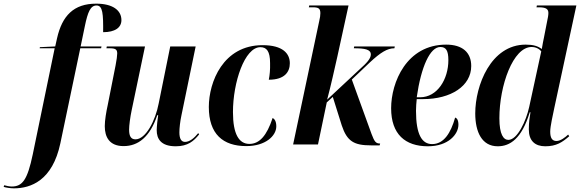

<svg xmlns="http://www.w3.org/2000/svg" viewBox="-159 -790 3172 1050"><path d="M-83 240C10 240 128 197 171 -6L280 -526H394L396 -536H282L305 -647C321 -725 336 -760 369 -760C403 -760 406 -714 405 -614C470 -614 505 -639 505 -680C505 -734 457 -770 367 -770C244 -770 181 -704 153 -581L143 -536L59 -532L58 -526H140L20 55C-9 193 -36 230 -95 230C-108 230 -126 226 -136 223L-139 232C-127 236 -102 240 -83 240Z M802 10C869 10 901 -19 930 -55L925 -62C904 -36 879 -14 853 -14C832 -14 822 -32 822 -66C822 -89 826 -125 833 -158L911 -536H772L709 -225C691 -130 638 -28 582 -28C558 -28 547 -44 547 -81C547 -104 553 -149 561 -187L634 -536H425L423 -526H441C475 -526 482 -518 482 -497C482 -485 479 -464 473 -432L430 -215C422 -179 414 -132 414 -100C414 -41 439 9 517 9C596 9 661 -40 701 -160H706C703 -144 698 -96 698 -78C698 -32 720 10 802 10Z M1188 9C1293 9 1352 -47 1352 -99C1352 -126 1343 -139 1332 -145C1300 -48 1260 -3 1205 -3C1148 -3 1115 -56 1115 -177C1115 -340 1179 -532 1265 -532C1299 -532 1318 -510 1318 -445C1319 -409 1316 -379 1311 -354C1399 -354 1426 -398 1426 -444C1426 -497 1388 -543 1277 -543C1061 -543 983 -341 983 -205C983 -57 1060 9 1188 9Z M1870 5H1917L1920 -5C1896 -5 1889 -15 1873 -57L1765 -355L1864 -449C1922 -503 1959 -526 1998 -526L2000 -536H1778L1776 -526C1836 -526 1869 -520 1869 -492C1869 -469 1845 -444 1809 -412L1630 -245C1650 -319 1671 -415 1686 -481L1747 -760H1532L1530 -750H1551C1581 -750 1593 -745 1593 -718C1593 -707 1591 -691 1587 -676L1444 0H1580L1628 -230L1661 -260L1710 -104C1739 -17 1777 5 1870 5Z M2181 10C2293 10 2348 -56 2348 -108C2348 -133 2340 -144 2330 -147C2306 -62 2268 -2 2204 -2C2149 -2 2116 -53 2116 -184C2116 -198 2118 -236 2120 -248H2155C2306 -248 2418 -319 2418 -429C2418 -504 2369 -546 2281 -546C2064 -546 1980 -339 1980 -198C1980 -56 2057 10 2181 10ZM2138 -258H2120C2144 -426 2193 -533 2249 -533C2280 -533 2293 -514 2293 -461C2293 -357 2233 -258 2138 -258Z M2563 10C2630 10 2694 -31 2738 -176H2742C2737 -145 2733 -121 2733 -82C2733 -20 2767 10 2823 10C2884 10 2916 -12 2954 -45L2948 -54C2932 -39 2907 -19 2884 -19C2861 -19 2850 -35 2850 -70C2850 -100 2865 -163 2872 -198L2993 -760H2777L2775 -750H2789C2829 -750 2840 -739 2840 -719C2840 -707 2837 -691 2833 -673L2816 -586C2813 -572 2807 -542 2804 -522C2782 -538 2758 -546 2716 -546C2525 -546 2440 -322 2440 -170C2440 -67 2477 10 2563 10ZM2621 -25C2595 -25 2572 -54 2572 -143C2572 -323 2647 -533 2748 -533C2770 -533 2789 -524 2801 -509L2735 -205C2719 -131 2671 -25 2621 -25Z"/></svg>

Font: Noto Serif Display Condensed
Style: Bold Italic
Weight: 700
Width: 3
Italic angle: -12°
Designer: Monotype Design Team
Foundry: Monotype Imaging Inc.
Version: Version 2.009